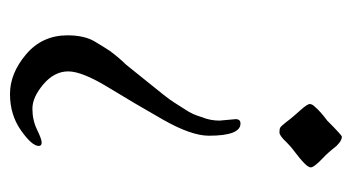

<svg xmlns="http://www.w3.org/2000/svg" viewBox="-184 -524 721 394"><g transform="rotate(90 177.0 -326.5)"><path d="M227 -416 224 -449Q224 -459 233 -459Q258 -459 258 -394Q258 -358 225 -300Q192 -242 159 -188Q126 -134 126 -105.5Q126 -77 152.5 -54.5Q179 -32 202.5 -32Q226 -32 245.5 -41.5Q265 -51 272 -51Q279 -51 279 -45Q279 -31 247 -8.5Q215 14 172.5 14Q130 14 91 -19Q52 -52 52 -104Q52 -139 65 -160.5Q78 -182 84 -191Q99 -211 112 -224Q136 -254 149 -270Q162 -286 173.5 -300.5Q185 -315 189.5 -322.5Q194 -330 202 -342Q210 -354 213.5 -362Q217 -370 220 -380Q227 -397 227 -416ZM198 -611Q208 -623 227 -637Q257 -667 260 -667Q263 -667 266.5 -665.5Q270 -664 273.5 -661Q277 -658 279 -656Q294 -637 304 -628Q323 -610 323 -603Q323 -594 288 -568Q280 -562 272 -554Q258 -539 251.5 -539Q245 -539 242.5 -540Q240 -541 237 -544.5Q234 -548 231.5 -551Q229 -554 224.5 -560Q220 -566 206.5 -581Q193 -596 193 -601Q193 -606 198 -611Z"/></g></svg>

Font: Sorts Mill Goudy
Style: Italic
Weight: 400
Italic angle: -7.40001°
Version: Version 003.101